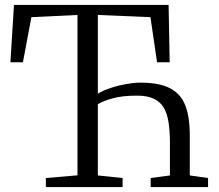

<svg xmlns="http://www.w3.org/2000/svg" viewBox="-20 -763 892 783"><path d="M167 0V-37L296 -48V-702L108 -693L73.5 -509H22.5L37 -743H667.5L672 -509H620.5L593.5 -693L379 -702V-381Q400 -394 431 -404.2Q462 -414.5 494.5 -420.2Q527 -426 552.5 -426Q600 -426 634.2 -417.5Q668.5 -409 691.8 -391.8Q715 -374.5 728.5 -348.8Q742 -323 748 -288Q754 -253 754 -209.5V-47.5L828.5 -37V0H594.5V-37L673 -47.5V-180Q673 -227 667.5 -263.2Q662 -299.5 647.8 -323.8Q633.5 -348 607 -360.5Q580.5 -373 538.5 -373Q479.5 -373 440.2 -362.2Q401 -351.5 379 -338V-47.5L480 -37V0Z"/></svg>

Font: Merriweather 48pt Light
Style: Regular
Weight: 300
Version: Version 2.100